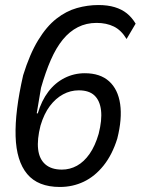

<svg xmlns="http://www.w3.org/2000/svg" viewBox="-20 -734 559 763"><path d="M218 9Q131 9 88 -42.5Q45 -94 42 -192.5Q39 -291 72 -435Q98 -519 131.5 -574Q165 -629 204 -659.5Q243 -690 285.5 -702Q328 -714 371 -714Q408 -714 436 -705.5Q464 -697 484 -681Q504 -665 519 -640L483 -579Q462 -614 432.5 -628.5Q403 -643 364 -643Q323 -643 289.5 -626Q256 -609 229.5 -576.5Q203 -544 182 -496Q161 -448 143 -385L126 -284L130 -283Q145 -334 172 -369.5Q199 -405 236.5 -424Q274 -443 317 -443Q378 -443 413.5 -411Q449 -379 457.5 -320.5Q466 -262 446 -183Q426 -119 391.5 -76Q357 -33 313 -12Q269 9 218 9ZM226 -60Q258 -60 286 -75.5Q314 -91 336 -122.5Q358 -154 372 -202Q386 -257 381.5 -295.5Q377 -334 355.5 -354.5Q334 -375 293 -375Q260 -375 230.5 -359Q201 -343 178 -312.5Q155 -282 141 -235Q127 -180 131.5 -141Q136 -102 160 -81Q184 -60 226 -60Z"/></svg>

Font: Nunito Sans 7pt Condensed
Style: Italic
Weight: 400
Width: 3
Italic angle: -9°
Designer: Vernon Adams
Foundry: Vernon Adams
Version: Version 3.101;gftools[0.9.27]